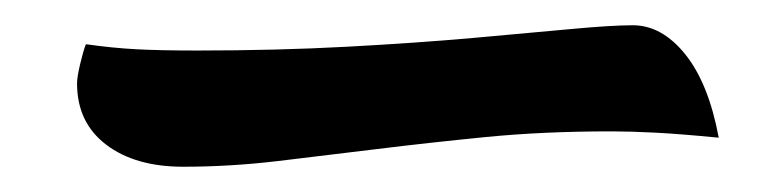

<svg xmlns="http://www.w3.org/2000/svg" viewBox="-20 -30 609 152"><path d="M125 102Q87 102 64 84.5Q41 67 41 36Q41 31 43.5 20.5Q46 10 48 5Q69 8 88 9Q107 10 136 10Q199 10 254.5 7Q310 4 355 0Q400 -4 432 -7Q464 -10 481 -10Q504 -10 522.5 13Q541 36 549 79Q518 76 498.5 75Q479 74 464 74Q410 74 364.5 78.5Q319 83 278.5 88Q238 93 200 97.5Q162 102 125 102Z"/></svg>

Font: Sweet Mavka Script
Style: Regular
Weight: 500
Designer: Pablo Impallari/Anastassiya Vishnevskaya
Foundry: Pablo Impallari/ Anastassiya Vishnevskaya
Version: Version 2.0/www.impallari.com/   behance.net/sweetcherry